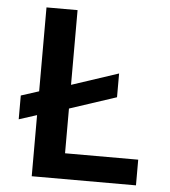

<svg xmlns="http://www.w3.org/2000/svg" viewBox="-51 -744 702 791"><g transform="rotate(5 300.0 -349.0)"><path d="M540.5 -106.2H237.9V-291.2L431.1 -354.8V-453.1L237.9 -389.2V-698.2H109.4V-351.2L35.5 -327.4V-229L109.4 -252.8V0H540.5Z"/></g></svg>

Font: Margiela Mono SemiBold
Style: Regular
Weight: 600
Designer: Mike Abbink, Paul van der Laan, Pieter van Rosmalen
Foundry: Bold Monday
Version: Version 2.003 2021